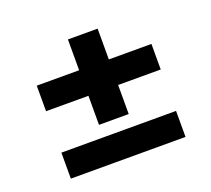

<svg xmlns="http://www.w3.org/2000/svg" viewBox="-101 -691 909 826"><g transform="rotate(-20 353.0 -278.5)"><path d="M90 -304V-421H615V-304ZM91 5V-114H616V5ZM284 -171V-562H420V-171Z"/></g></svg>

Font: Lexend Exa SemiBold
Style: Regular
Weight: 600
Designer: Bonnie Shaver-Troup, Thomas Jockin
Foundry: Lexend
Version: Version 1.007